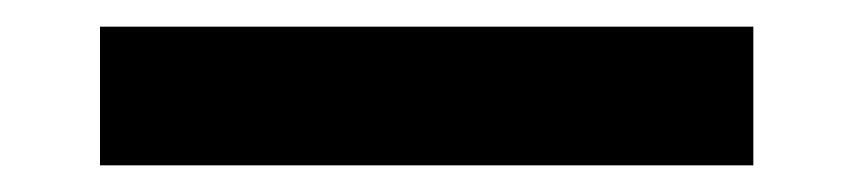

<svg xmlns="http://www.w3.org/2000/svg" viewBox="-20 -83 640 144"><path d="M55 -63H545V41H55Z"/></svg>

Font: JuliaMono Black
Style: Regular
Weight: 900
Monospace: yes
Designer: cormullion
Foundry: corm
Version: Version 0.054; ttfautohint (v1.8.4)